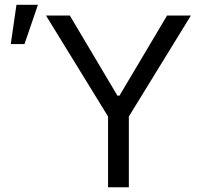

<svg xmlns="http://www.w3.org/2000/svg" viewBox="-20 -793 857 813"><path d="M174.7 -727.3H275.6L477.3 -387.8H485.8L687.5 -727.3H788.4L525.6 -299.7V0H437.5V-299.7ZM25.6 -606.5 49.7 -772.7H140.6L83.8 -606.5Z"/></svg>

Font: Inter UI
Style: Regular
Weight: 400
Designer: Rasmus Andersson
Foundry: rsms
Version: 3.2;8d6f07862